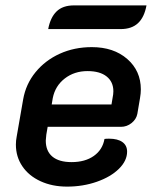

<svg xmlns="http://www.w3.org/2000/svg" viewBox="-20 -684 569 713"><path d="M39 -147Q39 -162 42 -177L66 -315Q76 -372 112 -416Q148 -460 202 -484.5Q256 -509 321 -509Q402 -509 452.5 -465Q503 -421 503 -352Q503 -337 500 -320L490 -261Q486 -241 468.5 -227Q451 -213 429 -213H157L152 -184Q150 -168 150 -162Q150 -123 174.5 -102.5Q199 -82 246 -82Q296 -82 328.5 -105Q361 -128 368 -168Q374 -169 385 -169Q417 -169 434.5 -156.5Q452 -144 452 -121Q452 -87 421.5 -57Q391 -27 339.5 -9Q288 9 229 9Q174 9 130.5 -11Q87 -31 63 -66.5Q39 -102 39 -147ZM394 -296 398 -320Q401 -334 401 -345Q401 -380 376 -400Q351 -420 305 -420Q256 -420 220.5 -392.5Q185 -365 176 -320L172 -296ZM255 -664H524Q516 -620 492.5 -598Q469 -576 428 -576H159Q167 -619 190 -641.5Q213 -664 255 -664Z"/></svg>

Font: K2D SemiBold
Style: Italic
Weight: 600
Italic angle: -10°
Designer: Katatrad Aksorn Co.,Ltd.
Foundry: Cadson Demak Co.,Ltd.
Version: Version 1.000; ttfautohint (v1.6)